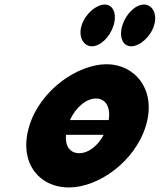

<svg xmlns="http://www.w3.org/2000/svg" viewBox="-20 -811 704 846"><path d="M441.5 -791C404.3 -791 355.1 -750 339.5 -699C323.9 -648 348.1 -607 385.2 -607C422.4 -607 464.8 -648 480.4 -699C496 -750 478.7 -791 441.5 -791ZM614.3 -791C577.1 -791 534.7 -750 519.1 -699C503.5 -648 520.8 -607 558 -607C595.2 -607 643.3 -648 658.9 -699C674.5 -750 651.4 -791 614.3 -791ZM459 -282H288.4C314 -338.9 360.5 -377 403.1 -377C445.1 -377 468.3 -338.9 459 -282ZM270.7 -217H436.8C411 -168.2 369.8 -136 329.4 -136C287.3 -136 266.3 -168.2 270.7 -217ZM109.1 -256C60.8 -98 149.1 15 284 15C413 15 574.1 -98 622.5 -256C671.4 -416 573.9 -528 450 -528C323.9 -528 158 -416 109.1 -256Z"/></svg>

Font: Hussar
Style: BdSuprConOblThree
Weight: 700
Foundry: Cannot Into Space Fonts
Version: Version 2.00